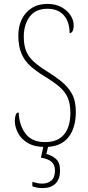

<svg xmlns="http://www.w3.org/2000/svg" viewBox="-20 -744 454 985"><path d="M211 10Q157 10 122.5 -10.5Q88 -31 72 -62.5Q56 -94 56 -125Q56 -138 60 -152.5Q64 -167 76 -167Q78 -103 110.5 -59Q143 -15 211 -15Q276 -15 308.5 -54Q341 -93 341 -165Q341 -212 327.5 -243Q314 -274 284 -299.5Q254 -325 206 -354Q165 -379 135.5 -405.5Q106 -432 90 -469.5Q74 -507 74 -563Q74 -608 91.5 -644.5Q109 -681 142.5 -702.5Q176 -724 223 -724Q265 -724 295 -707.5Q325 -691 341.5 -666Q358 -641 358 -614Q358 -593 352 -583.5Q346 -574 337 -574Q337 -632 307.5 -665.5Q278 -699 223 -699Q162 -699 132 -658Q102 -617 102 -556Q102 -510 115 -480Q128 -450 154.5 -426.5Q181 -403 221 -378Q260 -354 293.5 -327.5Q327 -301 348 -264.5Q369 -228 369 -171Q369 -86 329.5 -38Q290 10 211 10ZM199 221Q172 221 146 212V189Q160 193 172 195.5Q184 198 196 198Q225 198 243.5 182Q262 166 262 131Q262 101 243.5 85.5Q225 70 190 65L206 -9H231L218 46Q244 52 266 70.5Q288 89 288 130Q288 176 264 198.5Q240 221 199 221Z"/></svg>

Font: Noto Serif Armenian Condensed Thin
Style: Regular
Weight: 100
Width: 3
Designer: Monotype Design Team
Foundry: Monotype Imaging Inc.
Version: Version 2.008; ttfautohint (v1.8.4.7-5d5b)